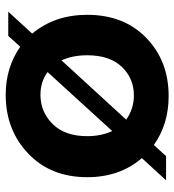

<svg xmlns="http://www.w3.org/2000/svg" viewBox="11 -614 612 674"><g transform="rotate(90 317.0 -277.0)"><path d="M602 -277Q602 -149 519 -70Q436 9 313 9Q217 9 144 -42L106 0H21L98 -84Q32 -163 32 -277Q32 -406 113 -484.5Q194 -563 317 -563Q416 -563 489 -511L528 -554H613L535 -469Q602 -392 602 -277ZM174 -277Q174 -226 192 -187L400 -414Q362 -441 315 -441Q255 -441 214.5 -398.5Q174 -356 174 -277ZM313 -113Q373 -113 415.5 -156Q458 -199 458 -277Q458 -326 440 -365L233 -138Q267 -113 313 -113Z"/></g></svg>

Font: SVN-Poppins SemiBold
Style: Regular
Weight: 600
Designer: Ninad Kale (Devanagari), Jonny Pinhorn (Latin)
Foundry: Indian Type Foundry
Version: Version 3.002 2017